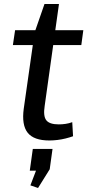

<svg xmlns="http://www.w3.org/2000/svg" viewBox="-20 -690 434 954"><path d="M225 8Q148 8 117.5 -30.5Q87 -69 98 -150L152 -529L201 -670H273L202 -164Q194 -113 210 -92.5Q226 -72 272 -72Q289 -72 306 -74.5Q323 -77 339 -83L343 -13Q326 -7 306 -2Q286 3 265 5.5Q244 8 225 8ZM55 -540H394L384 -466H44ZM241 50 227 151 169 244 131 231 181 100 214 158H128L143 50Z"/></svg>

Font: Pathway Extreme 28pt Medium
Style: Italic
Weight: 500
Italic angle: -8°
Designer: Eduardo Rodriguez Tunni
Foundry: Eduardo Rodriguez Tunni
Version: Version 1.001;gftools[0.9.26]